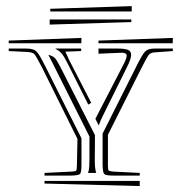

<svg xmlns="http://www.w3.org/2000/svg" viewBox="-20 -654 599 634"><path d="M550.8 -528.8 550.3 -511.2H305.2V-520ZM249 -528.8 248.5 -511.2H8.8V-520ZM249 -197.3V-109.4Q249 -85 244.4 -79.8Q239.7 -74.7 214.4 -74.2H127V-83L216.3 -87.4Q229 -87.9 231.2 -90.3Q233.4 -92.8 233.9 -105L235.8 -195.3L118.7 -431.2Q99.1 -468.8 93.8 -474.9Q88.4 -481 71.3 -482.4L8.8 -485.4V-493.7H66.9Q90.3 -493.7 99.9 -484.6Q109.4 -475.6 125.5 -442.9Q128.4 -437.5 129.9 -434.6ZM336.4 -209V-105Q336.4 -93.3 339.1 -90.8Q341.8 -88.4 354 -87.4L441.4 -83V-74.2H354Q329.6 -74.2 324.5 -79.1Q319.3 -84 318.8 -109.4V-212.9L429.2 -432.6Q449.2 -473.1 458.7 -483.4Q468.3 -493.7 489.7 -493.7H550.8V-485.4L489.7 -481Q476.6 -480 470.5 -471.9Q464.4 -463.9 444.8 -424.8ZM127 -56.6H441.4V-39.6L127 -47.9ZM178.2 -435.1 293.5 -208V-189.5Q293.5 -139.6 293 -127V-121.1Q293 -102.5 295.9 -88.9Q295.9 -87.9 296.9 -85.9Q297.9 -84 297.9 -83H270.5Q270.5 -84 271.5 -85.9Q272.5 -87.9 272.5 -88.9Q275.4 -100.6 275.4 -127V-203.1L153.3 -446.3L139.6 -473.1Q141.6 -472.7 145.8 -471.2Q149.9 -469.7 151.1 -469Q152.3 -468.3 155.3 -466.8Q158.2 -465.3 159.4 -464.1Q160.6 -462.9 163.1 -460.2Q165.5 -457.5 167.5 -454.1Q169.4 -450.7 172.1 -446Q174.8 -441.4 178.2 -435.1ZM281.2 -314.5 271.5 -308.6 202.1 -446.8Q191.4 -468.3 182.9 -478Q174.3 -487.8 163.6 -492.2V-493.7H248V-485.4L195.8 -483.4L209 -454.6ZM305.2 -493.7H368.2Q392.1 -493.7 402.6 -489.3Q413.1 -484.9 413.1 -473.1Q413.1 -460 399.4 -432.6L319.3 -271Q310.1 -252.4 306.2 -239.7L294.9 -261.7L389.2 -443.8Q398.4 -462.4 398.4 -470.2Q398.4 -480 381.3 -480Q380.4 -480 377.4 -479.7Q374.5 -479.5 373 -479.5L305.2 -476.6ZM144 -572.8V-589.8H413.6V-581.1ZM415 -633.8V-616.2H146V-625Z"/></svg>

Font: FoglihtenNo03
Style: Regular
Weight: 500
Version: Version 0.59